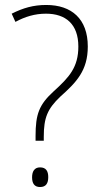

<svg xmlns="http://www.w3.org/2000/svg" viewBox="-20 -744 405 772"><path d="M123 -197V-178H156V-194C156 -271 171 -306 222 -355C287 -413 333 -460 333 -557C333 -668 268 -724 166 -724C114 -724 73 -712 27 -689L42 -656C81 -677 120 -689 165 -689C244 -689 295 -647 295 -557C295 -474 259 -434 196 -377C137 -323 123 -285 123 -197ZM109 -31C109 -7 118 8 141 8C165 8 174 -7 174 -32C174 -56 165 -71 141 -71C118 -71 109 -54 109 -31Z"/></svg>

Font: Noto Sans Thai SemCond ExtLt
Style: Regular
Weight: 200
Width: 4
Designer: Monotype Design Team
Foundry: Monotype Imaging Inc.
Version: Version 2.002